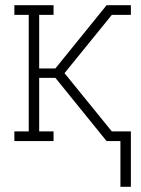

<svg xmlns="http://www.w3.org/2000/svg" viewBox="-20 -540 540 735"><path d="M441 175V0H388L311 -95L192 -242H130V-37H185V0H35V-37H90V-483H35V-520H185V-483H130V-278H192L388 -520H481V-483H408L227 -260L408 -37H481V175Z"/></svg>

Font: Iosevka Curly Slab Extralight
Style: Regular
Weight: 200
Monospace: yes
Designer: Belleve Invis
Foundry: Belleve Invis
Version: Version 22.1.2; ttfautohint (v1.8.4)